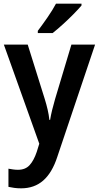

<svg xmlns="http://www.w3.org/2000/svg" viewBox="-20 -786 539 1046"><path d="M1 -543H131L224 -246Q233 -217 239.5 -189Q246 -161 249 -133H253Q257 -158 264 -186.5Q271 -215 280 -246L369 -543H498L292 69Q264 155 215.5 197.5Q167 240 95 240Q74 240 57 237.5Q40 235 26 232V133Q37 135 50.5 137Q64 139 78 139Q118 139 141 114Q164 89 180 42L194 -3ZM424 -756Q408 -737 380.5 -709Q353 -681 322 -653Q291 -625 267 -606H186V-618Q211 -651 239 -691.5Q267 -732 285 -766H424Z"/></svg>

Font: Noto Sans Devanagari SemiCondensed SemiBold
Style: Regular
Weight: 600
Width: 4
Designer: Jelle Bosma - Monotype Design Team
Foundry: Monotype Imaging Inc.
Version: Version 2.004; ttfautohint (v1.8.4.7-5d5b)